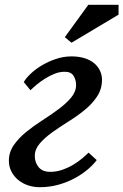

<svg xmlns="http://www.w3.org/2000/svg" viewBox="-20 -770 514 800"><path d="M17 -100C17 -84 20.5 -69.2 27.5 -55.5C34.5 -41.8 43.8 -30.2 55.5 -20.5C67.2 -10.8 80.7 -3.3 96 2C111.3 7.3 127.7 10 145 10C173 10 199.3 6.5 224 -0.5C248.7 -7.5 271.2 -16.5 291.5 -27.5C311.8 -38.5 329.8 -50.7 345.5 -64C361.2 -77.3 373.7 -90.3 383 -103L349 -134C342.3 -127.3 333.7 -119.5 323 -110.5C312.3 -101.5 300.2 -92.8 286.5 -84.5C272.8 -76.2 257.7 -69 241 -63C224.3 -57 207 -54 189 -54C167.7 -54 151.7 -60.5 141 -73.5C130.3 -86.5 125 -102 125 -120C125 -138.7 131.8 -156 145.5 -172C159.2 -188 176.5 -203.5 197.5 -218.5C218.5 -233.5 241 -248.5 265 -263.5C289 -278.5 311.5 -294.5 332.5 -311.5C353.5 -328.5 370.8 -347.3 384.5 -368C398.2 -388.7 405 -412 405 -438C405 -450.7 402.3 -462.8 397 -474.5C391.7 -486.2 383.8 -496.5 373.5 -505.5C363.2 -514.5 350 -521.7 334 -527C318 -532.3 299.3 -535 278 -535C256 -535 234.5 -531.5 213.5 -524.5C192.5 -517.5 173 -508.7 155 -498C137 -487.3 121.3 -475.7 108 -463C94.7 -450.3 85 -438.7 79 -428L107 -394C113.7 -400.7 122.2 -408.3 132.5 -417C142.8 -425.7 154.3 -434 167 -442C179.7 -450 193 -456.8 207 -462.5C221 -468.2 235.3 -471 250 -471C267.3 -471 279.5 -465.3 286.5 -454C293.5 -442.7 297 -430 297 -416C297 -397.3 290.2 -379.8 276.5 -363.5C262.8 -347.2 245.5 -331.2 224.5 -315.5C203.5 -299.8 181 -284.3 157 -269C133 -253.7 110.5 -237.5 89.5 -220.5C68.5 -203.5 51.2 -185.2 37.5 -165.5C23.8 -145.8 17 -124 17 -100ZM348 -750 250 -615 278 -592 474 -709V-750Z"/></svg>

Font: PT Serif Caption
Style: Italic
Weight: 400
Italic angle: -12°
Designer: A.Korolkova, O.Umpeleva, V.Yefimov
Foundry: ParaType Ltd
Version: Version 1.000W OFL